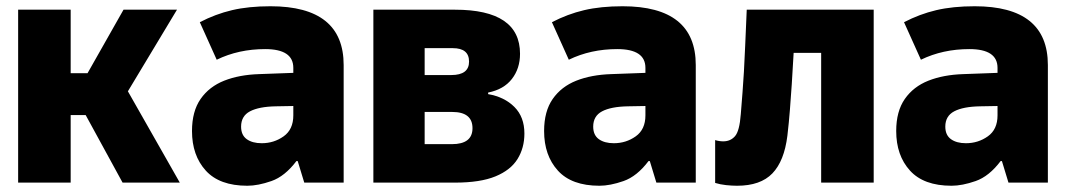

<svg xmlns="http://www.w3.org/2000/svg" viewBox="-20 -584 3418 614"><path d="M38 0V-553H206V-350H260L375 -553H546L389 -292L555 0H372L254 -216H206V0Z M771 10Q682 10 638 -38.5Q594 -87 594 -165Q594 -228 621.5 -267.5Q649 -307 697 -326Q745 -345 809 -347L918 -351V-367Q918 -427 828 -427Q743 -427 673 -393L619 -513Q669 -539 722 -551.5Q775 -564 845 -564Q1079 -564 1079 -376V0H953L932 -69H928Q891 -20 848 -5Q805 10 771 10ZM817 -126Q856 -126 887 -148Q918 -170 918 -215V-245L862 -244Q808 -243 779.5 -228Q751 -213 751 -179Q751 -152 769 -139Q787 -126 817 -126Z M1174 0V-553H1435Q1643 -553 1643 -412Q1643 -365 1617 -331.5Q1591 -298 1541 -288V-283Q1593 -274 1625 -242Q1657 -210 1657 -157Q1657 -111 1635 -75.5Q1613 -40 1564.5 -20Q1516 0 1435 0ZM1338 -344H1423Q1480 -344 1480 -387Q1480 -430 1428 -430H1338ZM1338 -123H1425Q1491 -123 1491 -174Q1491 -226 1426 -226H1338Z M1897 10Q1808 10 1764 -38.5Q1720 -87 1720 -165Q1720 -228 1747.5 -267.5Q1775 -307 1823 -326Q1871 -345 1935 -347L2044 -351V-367Q2044 -427 1954 -427Q1869 -427 1799 -393L1745 -513Q1795 -539 1848 -551.5Q1901 -564 1971 -564Q2205 -564 2205 -376V0H2079L2058 -69H2054Q2017 -20 1974 -5Q1931 10 1897 10ZM1943 -126Q1982 -126 2013 -148Q2044 -170 2044 -215V-245L1988 -244Q1934 -243 1905.5 -228Q1877 -213 1877 -179Q1877 -152 1895 -139Q1913 -126 1943 -126Z M2337 10Q2321 10 2302 8Q2283 6 2267 1V-136Q2280 -132 2293 -132Q2316 -132 2330.5 -148.5Q2345 -165 2349 -219Q2352 -257 2354.5 -288.5Q2357 -320 2359 -355Q2361 -390 2363 -437Q2365 -484 2368 -553H2774V0H2606V-415H2518Q2515 -358 2512 -314.5Q2509 -271 2506 -232Q2503 -193 2498 -150Q2488 -69 2450 -29.5Q2412 10 2337 10Z M3023 10Q2934 10 2890 -38.5Q2846 -87 2846 -165Q2846 -228 2873.5 -267.5Q2901 -307 2949 -326Q2997 -345 3061 -347L3170 -351V-367Q3170 -427 3080 -427Q2995 -427 2925 -393L2871 -513Q2921 -539 2974 -551.5Q3027 -564 3097 -564Q3331 -564 3331 -376V0H3205L3184 -69H3180Q3143 -20 3100 -5Q3057 10 3023 10ZM3069 -126Q3108 -126 3139 -148Q3170 -170 3170 -215V-245L3114 -244Q3060 -243 3031.5 -228Q3003 -213 3003 -179Q3003 -152 3021 -139Q3039 -126 3069 -126Z"/></svg>

Font: Noto Sans Mono SemiCondensed Black
Style: Regular
Weight: 900
Width: 4
Designer: Monotype Design Team
Foundry: Monotype Imaging Inc.
Version: Version 2.014; ttfautohint (v1.8.4.7-5d5b)